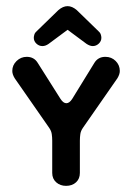

<svg xmlns="http://www.w3.org/2000/svg" viewBox="-20 -595 430 625"><path d="M195 10Q176 10 163 -1.5Q150 -13 150 -32V-137Q150 -148 148.5 -158.5Q147 -169 140 -179L28 -340Q20 -353 20 -364Q20 -383 34 -396.5Q48 -410 67 -410Q91 -410 103 -390L177 -273Q186 -259 196 -259Q206 -259 215 -273L287 -390Q299 -410 323 -410Q343 -410 356.5 -396.5Q370 -383 370 -364Q370 -353 362 -340L250 -179Q243 -169 241.5 -158.5Q240 -148 240 -137V-32Q240 -13 227.5 -1.5Q215 10 195 10ZM90 -472Q90 -477 92 -483Q94 -489 100 -494L170 -562Q185 -575 200 -575Q215 -575 230 -562L300 -494Q306 -489 308 -483Q310 -477 310 -472Q310 -461 301.5 -453Q293 -445 282 -445Q273 -445 262 -452L200 -498L138 -452Q128 -445 118 -445Q107 -445 98.5 -453Q90 -461 90 -472Z"/></svg>

Font: Dongle
Style: Bold
Weight: 700
Designer: Yanghee Ryu
Foundry: Yanghee Ryu
Version: Version 2.000